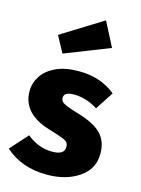

<svg xmlns="http://www.w3.org/2000/svg" viewBox="-128 -918 740 1009"><g transform="rotate(15 242.0 -414.0)"><path d="M229 18Q90 18 1 -63L86 -158Q150 -106 224 -106Q291 -106 291 -148Q291 -164 284 -173Q277 -182 253.5 -191Q230 -200 183 -214Q28 -260 28 -383Q28 -428 53.5 -466.5Q79 -505 129 -528Q179 -551 253 -551Q372 -551 453 -484L389 -386Q325 -426 260 -426Q205 -426 205 -395Q205 -381 213 -373Q226 -358 312 -333Q398 -307 435.5 -267Q473 -227 473 -161Q473 -77 402.5 -29.5Q332 18 229 18ZM144 -618 96 -707 320 -846 388 -714Z"/></g></svg>

Font: Trujillo ExtraBold
Style: Regular
Weight: 800
Designer: Fira Sans original fonts by bBox Type GmbH, Carrois Corporate GbR, & Edenspiekermann AG / Changes by Cristiano Sobral
Foundry: Fira Sans original fonts by bBox Type GmbH, Carrois Corporate GbR, & Edenspiekermann AG / Changes by Cristiano Sobral
Version: Version 4.301;July 28, 2020;FontCreator 13.0.0.2655 64-bit